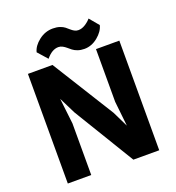

<svg xmlns="http://www.w3.org/2000/svg" viewBox="-166 -1092 1119 1223"><g transform="rotate(-20 393.0 -480.5)"><path d="M239.7 -788.6 182.1 -853.5Q192.4 -894.5 235.1 -927.7Q277.8 -960.9 330.1 -960.9Q356.4 -960.9 376.7 -954.1Q397 -947.3 409.2 -937.5Q421.4 -927.7 431.9 -918.2Q442.4 -908.7 454.6 -901.9Q466.8 -895 481 -895Q504.9 -895 528.1 -909.7Q551.3 -924.3 566.4 -942.4L619.6 -878.9Q609.9 -838.4 567.9 -804Q525.9 -769.5 476.6 -769.5Q451.7 -769.5 431.6 -776.6Q411.6 -783.7 398.9 -793.7Q386.2 -803.7 375 -813.5Q363.8 -823.2 350.6 -830.3Q337.4 -837.4 322.8 -837.4Q279.3 -837.4 239.7 -788.6ZM83 0V-743.2H249.5L511.2 -323.2L562.5 -217.8L544.4 -385.7V-743.2H702.6V0H527.3L277.3 -411.6L221.7 -523.4L241.7 -350.1V0Z"/></g></svg>

Font: HaufeMerriweatherSans
Style: Bold
Weight: 700
Designer: Eben Sorkin
Foundry: Eben Sorkin
Version: Version 1.56